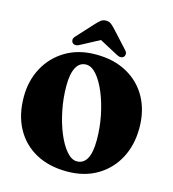

<svg xmlns="http://www.w3.org/2000/svg" viewBox="-133 -1039 1047 1164"><g transform="rotate(15 390.0 -457.5)"><path d="M383.5 -715.5Q496.5 -715.5 579.2 -669.5Q662 -623.5 706.8 -541.8Q751.5 -460 751.5 -352.5Q751.5 -245.5 707.5 -162.5Q663.5 -79.5 583.2 -32Q503 15.5 394 15.5Q280 15.5 197.2 -30.5Q114.5 -76.5 70 -159.5Q25.5 -242.5 25.5 -354.5Q25.5 -457 69.8 -538.5Q114 -620 194.2 -667.8Q274.5 -715.5 383.5 -715.5ZM521 -216Q521 -292 506 -367.2Q491 -442.5 465.2 -504.5Q439.5 -566.5 407.5 -603.8Q375.5 -641 341 -641Q300.5 -641 279 -601.5Q257.5 -562 257.5 -486.5Q257.5 -409 272.8 -333.2Q288 -257.5 313.8 -195.5Q339.5 -133.5 371.5 -96.5Q403.5 -59.5 437 -59.5Q477.5 -59.5 499.2 -97.5Q521 -135.5 521 -216ZM548.5 -745.5Q531 -730 501 -748L388.5 -808L276 -748Q246.5 -730 228.5 -745.5Q222 -751.5 221 -763.2Q220 -775 232 -787.5L328.5 -893Q344 -909.5 356.5 -919.5Q369 -929.5 388.5 -929.5Q408 -929.5 420.5 -919.5Q433 -909.5 448.5 -893L545 -787.5Q557 -775 556 -763.2Q555 -751.5 548.5 -745.5Z"/></g></svg>

Font: Fraunces 72pt Soft Black
Style: Regular
Weight: 900
Version: Version 1.000;[b76b70a41]